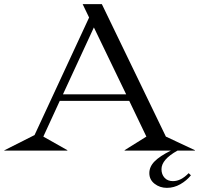

<svg xmlns="http://www.w3.org/2000/svg" viewBox="-70 -720 952 918"><path d="M137.2 -66.9 252 -2V0H-49.8V-1L95.2 -74.2L356 -636.2L325.2 -700.2H417L723.1 -66.9L861.8 -2V0H778.8Q702.1 42.5 702.1 88.9Q702.1 113.8 716.8 129.9Q731.4 146 756.8 146Q795.4 146 832 107.9L842.8 118.2Q822.3 143.6 792 160.9Q761.7 178.2 728 178.2Q694.3 178.2 669.2 158.7Q644 139.2 644 107.9Q644 77.1 668.9 51.8Q693.8 26.4 747.1 0H525.9V-2L629.9 -66.9L547.9 -237.8H215.8ZM231 -269H533.2L378.9 -588.9Z"/></svg>

Font: Messapia
Style: Regular
Weight: 400
Designer: Luca Marsano
Foundry: Collletttivo
Version: Version 1.000;FEAKit 1.0